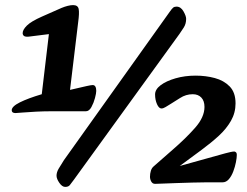

<svg xmlns="http://www.w3.org/2000/svg" viewBox="-20 -716 970 754"><path d="M26 -283Q26 -298 58 -314Q90 -330 144 -346L172 -582L92 -572Q79 -571 74 -575Q69 -579 69 -586Q69 -599 85.5 -615.5Q102 -632 145 -651L222 -685Q234 -690 246 -693Q258 -696 267 -696Q286 -696 289 -680.5Q292 -665 287 -629L255 -363L320 -378Q329 -380 335 -381Q341 -382 344 -382Q351 -382 354.5 -376Q358 -370 358 -359Q358 -350 353 -331Q348 -312 339 -295.5Q330 -279 317 -279H177Q152 -279 121.5 -277.5Q91 -276 68 -274Q45 -272 41 -272Q26 -272 26 -283ZM685 -583 270 -10Q260 3 254.5 10.5Q249 18 236 18Q224 18 213 2Q202 -14 202 -26Q202 -39 210 -53Q218 -67 231 -87L646 -669Q655 -682 660 -686Q665 -690 673 -690Q690 -690 700.5 -671.5Q711 -653 711 -642Q711 -623 702 -608.5Q693 -594 685 -583ZM585 -64 658 -128Q710 -173 746.5 -214.5Q783 -256 783 -296Q783 -320 770.5 -333Q758 -346 737 -346Q710 -346 687 -331Q664 -316 652 -309Q639 -301 630 -295.5Q621 -290 614 -290Q604 -290 596.5 -307Q589 -324 589 -345Q589 -365 611 -381.5Q633 -398 669.5 -408.5Q706 -419 748 -419Q788 -419 823.5 -409.5Q859 -400 882 -376.5Q905 -353 905 -310Q905 -273 887 -241.5Q869 -210 839 -182.5Q809 -155 771 -127L645 -34L642 -52L865 -114Q876 -117 885.5 -119Q895 -121 900 -121Q903 -121 906.5 -118Q910 -115 910 -108Q910 -97 906.5 -79Q903 -61 896 -42.5Q889 -24 878.5 -12Q868 0 854 0H791Q767 0 735 1Q703 2 671.5 3Q640 4 617.5 5Q595 6 589 6Q579 6 574 -3Q569 -12 569 -22Q569 -34 572.5 -45.5Q576 -57 585 -64Z"/></svg>

Font: Alkatra SemiBold
Style: Regular
Weight: 600
Designer: Suman Bhandary
Version: Version 1.100;gftools[0.9.22]